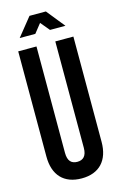

<svg xmlns="http://www.w3.org/2000/svg" viewBox="-132 -919 614 985"><g transform="rotate(-15 175.0 -426.5)"><path d="M131 -864 53 -767H136L174 -815L214 -767H296L218 -864ZM225 -703V-138C225 -94 205 -77 175 -77C144 -77 125 -94 125 -138V-703H28V-144C28 -46 80 11 175 11C269 11 321 -46 321 -144V-703Z"/></g></svg>

Font: Modon Arabic
Style: Bold
Weight: 700
Designer: Ahmedzaza
Foundry: Ahmedzaza
Version: Version 2.010